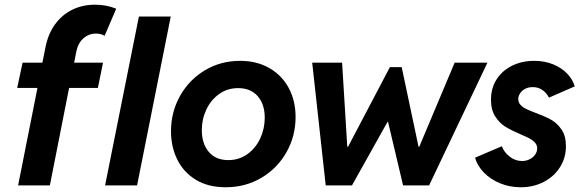

<svg xmlns="http://www.w3.org/2000/svg" viewBox="-20 -790 2482 818"><path d="M571.8 -719.7H707.5L564 0H427.7ZM76.2 -522.9H160.6L173.8 -588.9Q185.1 -646 214.8 -686.8Q244.6 -727.5 288.3 -748.8Q332 -770 384.3 -770Q433.6 -770 475.1 -752.9L425.8 -637.7Q409.7 -647 389.2 -647Q358.4 -647 335.4 -626.7Q312.5 -606.4 305.2 -570.8L295.9 -522.9H418.9L397 -415.5H274.4L192.4 0H57.1L139.6 -415.5H53.2Z M708.5 -231Q708.5 -312 746.8 -380.9Q785.2 -449.7 852.5 -490.2Q919.9 -530.8 1002.9 -530.8Q1074.2 -530.8 1127.9 -499.8Q1181.6 -468.8 1210.4 -414.6Q1239.3 -360.4 1239.3 -291.5Q1239.3 -210.4 1200.7 -141.8Q1162.1 -73.2 1094 -32.7Q1025.9 7.8 941.4 7.8Q866.7 7.8 814.2 -24.2Q761.7 -56.2 735.1 -110.6Q708.5 -165 708.5 -231ZM1107.9 -288.6Q1107.9 -345.7 1078.1 -380.1Q1048.3 -414.6 994.6 -414.6Q948.7 -414.6 913.6 -389.4Q878.4 -364.3 859.1 -323.2Q839.8 -282.2 839.8 -235.8Q839.8 -178.2 869.4 -143.1Q898.9 -107.9 952.6 -107.9Q998.5 -107.9 1033.9 -133.3Q1069.3 -158.7 1088.6 -200.2Q1107.9 -241.7 1107.9 -288.6Z M1310.1 -522.9H1437.5L1459.5 -165H1462.9L1641.1 -503.9H1691.4L1763.2 -164.6H1766.1L1917 -522.9H2056.6L1808.1 0H1697.3L1633.3 -270.5H1630.9L1479.5 0H1367.7Z M2003.9 -118.2 2118.2 -167Q2127 -142.1 2150.9 -123Q2174.8 -104 2204.1 -104Q2221.7 -104 2236.6 -111.6Q2251.5 -119.1 2260 -131.3Q2268.6 -143.6 2268.6 -157.7Q2268.6 -171.9 2259.5 -182.1Q2250.5 -192.4 2236.8 -199.7Q2223.1 -207 2197.8 -217.8Q2158.7 -234.4 2133.5 -249.8Q2108.4 -265.1 2090.1 -293.5Q2071.8 -321.8 2071.8 -365.2Q2071.8 -414.6 2095.9 -452.1Q2120.1 -489.7 2162.1 -510.3Q2204.1 -530.8 2255.9 -530.8Q2300.3 -530.8 2336.7 -515.9Q2373 -501 2396.5 -476.3Q2419.9 -451.7 2428.7 -421.9L2318.8 -374Q2309.1 -393.6 2291.3 -406.2Q2273.4 -418.9 2249.5 -418.9Q2231.4 -418.9 2217.5 -411.6Q2203.6 -404.3 2195.8 -392.3Q2188 -380.4 2188 -367.7Q2188 -353.5 2197.5 -343.3Q2207 -333 2221.7 -325.9Q2236.3 -318.8 2261.7 -309.1Q2301.8 -294.4 2327.6 -280Q2353.5 -265.6 2372.3 -238.3Q2391.1 -210.9 2391.1 -167.5Q2391.1 -117.7 2365.7 -77.6Q2340.3 -37.6 2296.4 -14.9Q2252.4 7.8 2198.7 7.8Q2151.4 7.8 2110.1 -9.3Q2068.8 -26.4 2041 -55.4Q2013.2 -84.5 2003.9 -118.2Z"/></svg>

Font: Reddit Sans Chocolate
Style: Bold Italic
Weight: 700
Italic angle: -11.25°
Designer: Stephen Hutchings
Version: Version 1.013